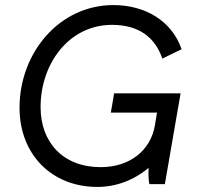

<svg xmlns="http://www.w3.org/2000/svg" viewBox="-20 -726 776 757"><path d="M364 11C437 11 507 -15 566 -64C565 -42 565 -17 569 0H630L692 -358H430L417 -282H599L591 -233C574 -131 490 -67 377 -67C229 -67 140 -164 140 -304C140 -474 251 -628 422 -628C531 -628 593 -575 620 -495L696 -532C657 -645 551 -706 427 -706C214 -706 57 -518 57 -301C57 -119 182 11 364 11Z"/></svg>

Font: Fixel Display
Style: Italic
Weight: 400
Italic angle: -10°
Designer: AlfaBravo + MacPaw
Foundry: Kyrylo Tkachov, Marchela Mozhyna, Serhii Makarenko, Maria Weinstein, Zakhar Kryvoshyya
Version: Version 1.210;Glyphs 3.2 (3217)